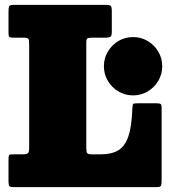

<svg xmlns="http://www.w3.org/2000/svg" viewBox="-20 -770 705 790"><path d="M78.5 -615H32.5Q21.5 -615 18.2 -618.5Q15 -622 15 -634V-723Q15 -740 18.2 -745Q21.5 -750 38.5 -750H415.5Q430.5 -750 435.2 -746Q440 -742 440 -726V-639Q440 -622.5 434.5 -618.8Q429 -615 413.5 -615H359.5Q345 -615 340 -612.2Q335 -609.5 335 -595V-163Q335 -145.5 338.5 -140.2Q342 -135 359.5 -135H395Q438.5 -135 466 -151Q493.5 -167 507.8 -207.8Q522 -248.5 524.5 -323Q525.5 -338.5 527.5 -341.8Q529.5 -345 545.5 -345H624.5Q637 -345 641 -342Q645 -339 645 -327V-26Q645 -10 641.8 -5Q638.5 0 622.5 0H37.5Q22.5 0 18.8 -4.2Q15 -8.5 15 -24V-117Q15 -127 17.5 -131Q20 -135 29.5 -135H73.5Q90 -135 95 -139.8Q100 -144.5 100 -161.5V-590Q100 -605.5 96.8 -610.2Q93.5 -615 78.5 -615ZM407.5 -497.5Q407.5 -530.5 423.8 -557.8Q440 -585 467.2 -601.2Q494.5 -617.5 527.5 -617.5Q560.5 -617.5 587.8 -601.2Q615 -585 631.2 -557.8Q647.5 -530.5 647.5 -497.5Q647.5 -464.5 631.2 -437.2Q615 -410 587.8 -393.8Q560.5 -377.5 527.5 -377.5Q494.5 -377.5 467.2 -393.8Q440 -410 423.8 -437.2Q407.5 -464.5 407.5 -497.5Z"/></svg>

Font: Besley* Narrow Fatface
Style: Regular
Weight: 900
Width: 4
Designer: Owen Earl
Foundry: indestructible type*
Version: Version 3.000; ttfautohint (v1.8.3)